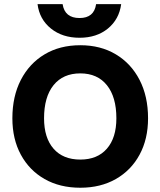

<svg xmlns="http://www.w3.org/2000/svg" viewBox="-20 -872 752 900"><path d="M548 -852.5Q538.5 -781.5 485.8 -738.2Q433 -695 353 -695Q272.5 -695 218.8 -738.2Q165 -781.5 156 -852.5H273.5Q283.5 -787.5 353 -787.5Q421 -787.5 430.5 -852.5ZM38 -317.5Q38 -420.5 77.8 -497.5Q117.5 -574.5 189 -617.2Q260.5 -660 356.5 -660Q451.5 -660 523 -617.2Q594.5 -574.5 634.2 -497.5Q674 -420.5 674 -317.5Q674 -220 634.2 -146.8Q594.5 -73.5 523 -32.8Q451.5 8 356.5 8Q260.5 8 189 -32.8Q117.5 -73.5 77.8 -146.8Q38 -220 38 -317.5ZM525.5 -317.5Q525.5 -417.5 481 -472.8Q436.5 -528 356.5 -528Q275.5 -528 231 -472.8Q186.5 -417.5 186.5 -317.5Q186.5 -226 231 -175Q275.5 -124 356.5 -124Q436.5 -124 481 -175Q525.5 -226 525.5 -317.5Z"/></svg>

Font: Overused Grotesk
Style: Bold
Weight: 710
Version: Version 0.004